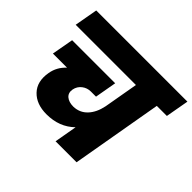

<svg xmlns="http://www.w3.org/2000/svg" viewBox="-167 -956 1172 1172"><g transform="rotate(45 419.0 -370.0)"><path d="M23.9 -589.8 50.8 -740.2H837.9L811 -589.8H724.1L621.1 0H439.9L465.8 -147Q394.5 -77.1 284.2 -77.1Q196.3 -77.1 148.2 -127.7Q100.1 -178.2 115.2 -264.2Q125.5 -325.2 171.9 -367.2H49.8L75.2 -507.8H446.8L421.9 -367.2H377.9Q346.2 -367.2 321.3 -348.1Q296.4 -329.1 290 -296.9Q284.2 -263.2 306.2 -244.6Q328.1 -226.1 367.2 -226.1Q420.4 -227.5 456.1 -265.1Q491.7 -302.7 504.9 -367.2L543.9 -589.8Z"/></g></svg>

Font: Poppins ExtraBold
Style: Italic
Weight: 800
Italic angle: -10°
Designer: Ninad Kale (Devanagari), Jonny Pinhorn (Latin)
Foundry: Indian Type Foundry
Version: Version 3.200;PS 1.000;hotconv 16.6.54;makeotf.lib2.5.65590